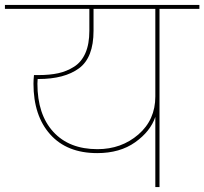

<svg xmlns="http://www.w3.org/2000/svg" viewBox="-55 -760 830 780"><path d="M341 -154Q438 -154 507 -213.5Q576 -273 576 -368V-724H325V-635Q325 -526 266 -482.5Q207 -439 101 -439H98Q97 -431 97 -420Q97 -295 161.5 -224.5Q226 -154 341 -154ZM-35 -724V-740H755V-724H593V0H576V-285Q556 -226 494 -182Q432 -138 340 -138Q217 -138 149 -214Q81 -290 81 -420Q81 -435 83 -455H101Q147 -455 181.5 -462.5Q216 -470 246 -489Q276 -508 292 -544.5Q308 -581 308 -635V-724Z"/></svg>

Font: SVN-Poppins Thin
Style: Regular
Weight: 100
Designer: Ninad Kale (Devanagari), Jonny Pinhorn (Latin)
Foundry: Indian Type Foundry
Version: Version 3.002 2017